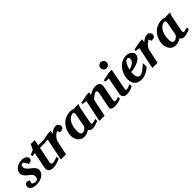

<svg xmlns="http://www.w3.org/2000/svg" viewBox="300 -2111 3493 3493"><g transform="rotate(-45 2047.0 -364.0)"><path d="M394 -422.9Q394 -389.2 375 -373Q356 -356.9 310.1 -354L258.8 -440.9Q255.4 -441.9 251.5 -442.9Q248 -443.8 243.2 -444.3Q238.3 -444.8 232.9 -444.8Q217.8 -444.8 209.5 -438.7Q201.2 -432.6 197 -423.3Q192.9 -414.1 191.9 -403.1Q190.9 -392.1 190.9 -382.8Q190.9 -367.2 198.7 -352.5Q206.5 -337.9 219.2 -324Q231.9 -310.1 247.8 -296.6Q263.7 -283.2 279.8 -271Q296.9 -257.8 312.7 -243.9Q328.6 -230 341.1 -214.6Q353.5 -199.2 360.8 -182.6Q368.2 -166 368.2 -147.9Q368.2 -119.1 354.5 -90.3Q340.8 -61.5 313 -38.8Q285.2 -16.1 243.2 -2Q201.2 12.2 145 12.2Q105.5 12.2 76.9 4.2Q48.3 -3.9 29.8 -17.3Q11.2 -30.8 2.2 -47.9Q-6.8 -64.9 -6.8 -83Q-6.8 -96.2 -2 -108.4Q2.9 -120.6 11 -130.1Q19 -139.6 28.8 -145.3Q38.6 -150.9 48.8 -150.9Q70.8 -150.9 85.9 -144.3Q101.1 -137.7 110.8 -127L92.8 -67.9Q98.1 -60.5 107.9 -54.7Q117.7 -48.8 129.2 -44.9Q140.6 -41 152.6 -39.1Q164.6 -37.1 174.8 -37.1Q205.1 -37.1 220 -57.9Q234.9 -78.6 234.9 -113.8Q234.9 -128.9 229 -142.3Q223.1 -155.8 212.4 -168.5Q201.7 -181.2 186.5 -193.6Q171.4 -206.1 152.8 -220.2Q137.2 -231.9 122.3 -246.1Q107.4 -260.3 95.7 -276.1Q84 -292 76.9 -309.6Q69.8 -327.1 69.8 -346.2Q69.8 -381.3 86.4 -409.7Q103 -438 130.9 -458.3Q158.7 -478.5 195.3 -489.3Q231.9 -500 272 -500Q303.2 -500 326.2 -491.5Q349.1 -482.9 364.3 -470.9Q379.4 -459 386.7 -445.6Q394 -432.1 394 -422.9Z M659.2 -418 596.2 -108.9Q590.8 -85.4 601.3 -71.3Q611.8 -57.1 635.3 -57.1Q647 -57.1 663.3 -61Q679.7 -64.9 697.3 -70.3Q714.8 -75.7 731.4 -81.8Q748 -87.9 760.3 -91.8V-37.1Q752 -33.2 731 -25.1Q710 -17.1 683.1 -8.8Q656.2 -0.5 627.4 5.9Q598.6 12.2 575.2 12.2Q546.4 12.2 524.9 5.4Q503.4 -1.5 489.3 -13.4Q475.1 -25.4 468 -42Q460.9 -58.6 460.9 -78.1Q460.9 -87.9 461.7 -97.7Q462.4 -107.4 464.8 -118.2L525.9 -416L454.1 -408.2V-449.2L539.1 -482.9L589.8 -585.9H689.9L668.9 -473.1H808.1V-418Z M1215.3 -429.2Q1215.3 -394.5 1193.4 -377.2Q1171.4 -359.9 1120.1 -359.9L1093.3 -414.1Q1069.8 -402.3 1048.6 -386Q1027.3 -369.6 1010.7 -350.1Q994.1 -330.6 982.4 -308.6Q970.7 -286.6 966.3 -264.2L910.2 0H777.3L865.2 -422.9L781.2 -432.1V-466.8L947.3 -500H1016.1L1003.4 -433.1Q1016.6 -446.8 1032.5 -459Q1048.3 -471.2 1065.9 -480.5Q1083.5 -489.7 1102.1 -494.9Q1120.6 -500 1139.2 -500Q1158.7 -500 1173.1 -492.9Q1187.5 -485.8 1196.8 -475.3Q1206.1 -464.8 1210.7 -452.4Q1215.3 -439.9 1215.3 -429.2Z M1553.2 -394Q1553.7 -396 1553 -403.8Q1552.2 -411.6 1550 -420.2Q1547.9 -428.7 1544.7 -435.3Q1541.5 -441.9 1537.1 -441.9Q1504.9 -441.9 1478.8 -430.2Q1452.6 -418.5 1431.9 -398.4Q1411.1 -378.4 1396 -352.1Q1380.9 -325.7 1370.8 -296.1Q1360.8 -266.6 1356 -235.8Q1351.1 -205.1 1351.1 -176.8Q1351.1 -156.7 1351.8 -136.7Q1352.5 -116.7 1357.7 -100.1Q1362.8 -83.5 1374.8 -73.2Q1386.7 -63 1409.2 -63Q1425.3 -63 1439.7 -70.3Q1454.1 -77.6 1466.1 -87.2Q1478 -96.7 1487.1 -106.4Q1496.1 -116.2 1501.5 -121.1Q1504.9 -141.1 1507.1 -152.1Q1509.3 -163.1 1511 -173.1Q1512.7 -183.1 1515.1 -195.8Q1517.6 -208.5 1522.2 -232.2Q1526.9 -255.9 1534.2 -294.2Q1541.5 -332.5 1553.2 -394ZM1743.2 -29.8Q1726.1 -22.9 1707.3 -15.6Q1688.5 -8.3 1668.9 -2.2Q1649.4 3.9 1629.9 8.1Q1610.4 12.2 1591.3 12.2Q1559.6 12.2 1538.3 0.5Q1517.1 -11.2 1507.3 -33.2Q1494.1 -24.4 1479 -16.1Q1463.9 -7.8 1447.3 -1.7Q1430.7 4.4 1413.1 8.3Q1395.5 12.2 1377.4 12.2Q1346.7 12.2 1322.3 3.9Q1297.9 -4.4 1279.3 -18.6Q1260.7 -32.7 1247.8 -51.3Q1234.9 -69.8 1226.6 -90.1Q1218.3 -110.4 1214.4 -131.3Q1210.4 -152.3 1210.4 -170.9Q1210.4 -208 1218.5 -246.8Q1226.6 -285.6 1243.4 -322.3Q1260.3 -358.9 1285.6 -391.4Q1311 -423.8 1345.7 -448Q1380.4 -472.2 1424.6 -486.1Q1468.8 -500 1522.5 -500Q1544.4 -500 1566.2 -494.1Q1587.9 -488.3 1605 -479L1612.3 -487.8H1719.2Q1716.8 -480.5 1712.9 -471.2Q1709 -461.9 1705.1 -453.1Q1701.2 -444.3 1698 -437.3Q1694.8 -430.2 1694.3 -426.8L1629.4 -97.2Q1629.4 -85.9 1630.1 -78.1Q1630.9 -70.3 1633.8 -65.7Q1636.7 -61 1642.1 -59.1Q1647.5 -57.1 1656.2 -57.1Q1658.2 -57.1 1670.7 -60.1Q1683.1 -63 1698 -66.9Q1712.9 -70.8 1726.1 -74Q1739.3 -77.1 1743.2 -78.1Z M2320.3 -22.9Q2307.1 -16.6 2287.6 -10.3Q2268.1 -3.9 2246.3 1Q2224.6 5.9 2202.9 9Q2181.2 12.2 2164.1 12.2Q2147.5 12.2 2128.2 9.8Q2108.9 7.3 2093 0.5Q2077.1 -6.3 2068.1 -18.6Q2059.1 -30.8 2063 -50.8L2124 -356Q2127.9 -374 2127.7 -386.5Q2127.4 -398.9 2123.8 -406.7Q2120.1 -414.6 2114 -417.7Q2107.9 -420.9 2100.1 -420.9Q2088.4 -420.9 2073.2 -414.1Q2058.1 -407.2 2041.3 -396Q2024.4 -384.8 2007.1 -369.9Q1989.7 -355 1974.1 -338.9L1903.3 0H1770L1857.9 -424.8L1773.9 -433.1V-466.8L1938 -500H2007.3L1995.1 -441.9Q2013.2 -454.1 2033.4 -464.8Q2053.7 -475.6 2074.5 -483.4Q2095.2 -491.2 2116 -495.6Q2136.7 -500 2156.2 -500Q2193.4 -500 2217.5 -491.5Q2241.7 -482.9 2254.2 -466.3Q2266.6 -449.7 2268.8 -425.3Q2271 -400.9 2265.1 -369.1L2210.9 -87.9Q2208.5 -75.7 2210.7 -68.1Q2212.9 -60.5 2217 -56.2Q2221.2 -51.8 2226.1 -50.3Q2231 -48.8 2234.9 -48.8Q2250.5 -48.8 2272.9 -54.9Q2295.4 -61 2317.9 -70.8Z M2632.3 -32.2Q2587.4 -7.8 2546.9 2.2Q2506.3 12.2 2463.4 12.2Q2436 12.2 2417.2 2.9Q2398.4 -6.3 2387.7 -21Q2377 -35.6 2373.5 -54Q2370.1 -72.3 2374 -90.8L2437 -422.9L2351.1 -432.1V-466.8L2516.1 -500H2586.4L2509.3 -99.1Q2507.3 -90.3 2506.8 -82Q2506.3 -73.7 2508.1 -67.4Q2509.8 -61 2514.6 -57.1Q2519.5 -53.2 2528.3 -53.2Q2532.2 -53.2 2543.7 -55.7Q2555.2 -58.1 2570.3 -62.5Q2585.4 -66.9 2601.8 -73.2Q2618.2 -79.6 2632.3 -86.9ZM2619.1 -663.1Q2619.1 -647 2613 -632.8Q2606.9 -618.7 2596.2 -607.9Q2585.4 -597.2 2571.3 -591.1Q2557.1 -585 2541 -585Q2524.9 -585 2511 -591.1Q2497.1 -597.2 2486.6 -607.9Q2476.1 -618.7 2470.2 -632.8Q2464.4 -647 2464.4 -663.1Q2464.4 -679.2 2470.2 -693.4Q2476.1 -707.5 2486.6 -717.8Q2497.1 -728 2511 -734.1Q2524.9 -740.2 2541 -740.2Q2557.1 -740.2 2571.3 -734.1Q2585.4 -728 2596.2 -717.8Q2606.9 -707.5 2613 -693.4Q2619.1 -679.2 2619.1 -663.1Z M2967.3 -396Q2967.3 -404.8 2966.1 -413.3Q2964.8 -421.9 2961.2 -428.7Q2957.5 -435.5 2950.4 -439.7Q2943.4 -443.8 2932.1 -443.8Q2908.7 -443.8 2890.4 -427.2Q2872.1 -410.6 2857.9 -385Q2843.8 -359.4 2833.5 -328.9Q2823.2 -298.3 2816.4 -271Q2842.3 -276.9 2869.1 -288.6Q2896 -300.3 2917.7 -316.7Q2939.5 -333 2953.4 -353Q2967.3 -373 2967.3 -396ZM3097.2 -395Q3097.2 -368.7 3085.2 -346.2Q3073.2 -323.7 3052.2 -305.2Q3031.2 -286.6 3003.2 -271.7Q2975.1 -256.8 2943.1 -246.1Q2911.1 -235.4 2876.7 -228.5Q2842.3 -221.7 2809.1 -219.2Q2808.1 -210 2807.1 -198.2Q2806.2 -186.5 2806.2 -178.2Q2806.2 -152.3 2810.1 -130.4Q2814 -108.4 2822.8 -92.3Q2831.5 -76.2 2845.9 -67.1Q2860.4 -58.1 2881.3 -58.1Q2897.5 -58.1 2914.1 -64.5Q2930.7 -70.8 2952.6 -85.7Q2974.6 -100.6 3003.9 -125Q3033.2 -149.4 3074.2 -185.1V-89.8Q3059.6 -75.7 3036.1 -57.9Q3012.7 -40 2982.9 -24.4Q2953.1 -8.8 2918.9 1.7Q2884.8 12.2 2848.1 12.2Q2815.4 12.2 2783.2 3.9Q2751 -4.4 2725.3 -25.4Q2699.7 -46.4 2683.6 -82.3Q2667.5 -118.2 2667.5 -173.8Q2667.5 -211.9 2677 -251Q2686.5 -290 2704.1 -326.2Q2721.7 -362.3 2747.1 -394Q2772.5 -425.8 2804.4 -449.2Q2836.4 -472.7 2874.5 -486.3Q2912.6 -500 2955.1 -500Q2991.7 -500 3018.6 -487.8Q3045.4 -475.6 3063 -458.7Q3080.6 -441.9 3088.9 -424.1Q3097.2 -406.2 3097.2 -395Z M3570.3 -429.2Q3570.3 -394.5 3548.3 -377.2Q3526.4 -359.9 3475.1 -359.9L3448.2 -414.1Q3424.8 -402.3 3403.6 -386Q3382.3 -369.6 3365.7 -350.1Q3349.1 -330.6 3337.4 -308.6Q3325.7 -286.6 3321.3 -264.2L3265.1 0H3132.3L3220.2 -422.9L3136.2 -432.1V-466.8L3302.2 -500H3371.1L3358.4 -433.1Q3371.6 -446.8 3387.5 -459Q3403.3 -471.2 3420.9 -480.5Q3438.5 -489.7 3457 -494.9Q3475.6 -500 3494.1 -500Q3513.7 -500 3528.1 -492.9Q3542.5 -485.8 3551.8 -475.3Q3561 -464.8 3565.7 -452.4Q3570.3 -439.9 3570.3 -429.2Z M3908.2 -394Q3908.7 -396 3908 -403.8Q3907.2 -411.6 3905 -420.2Q3902.8 -428.7 3899.7 -435.3Q3896.5 -441.9 3892.1 -441.9Q3859.9 -441.9 3833.7 -430.2Q3807.6 -418.5 3786.9 -398.4Q3766.1 -378.4 3751 -352.1Q3735.8 -325.7 3725.8 -296.1Q3715.8 -266.6 3710.9 -235.8Q3706.1 -205.1 3706.1 -176.8Q3706.1 -156.7 3706.8 -136.7Q3707.5 -116.7 3712.6 -100.1Q3717.8 -83.5 3729.7 -73.2Q3741.7 -63 3764.2 -63Q3780.3 -63 3794.7 -70.3Q3809.1 -77.6 3821 -87.2Q3833 -96.7 3842 -106.4Q3851.1 -116.2 3856.4 -121.1Q3859.9 -141.1 3862.1 -152.1Q3864.3 -163.1 3866 -173.1Q3867.7 -183.1 3870.1 -195.8Q3872.6 -208.5 3877.2 -232.2Q3881.8 -255.9 3889.2 -294.2Q3896.5 -332.5 3908.2 -394ZM4098.1 -29.8Q4081.1 -22.9 4062.3 -15.6Q4043.5 -8.3 4023.9 -2.2Q4004.4 3.9 3984.9 8.1Q3965.3 12.2 3946.3 12.2Q3914.6 12.2 3893.3 0.5Q3872.1 -11.2 3862.3 -33.2Q3849.1 -24.4 3834 -16.1Q3818.8 -7.8 3802.2 -1.7Q3785.6 4.4 3768.1 8.3Q3750.5 12.2 3732.4 12.2Q3701.7 12.2 3677.2 3.9Q3652.8 -4.4 3634.3 -18.6Q3615.7 -32.7 3602.8 -51.3Q3589.8 -69.8 3581.5 -90.1Q3573.2 -110.4 3569.3 -131.3Q3565.4 -152.3 3565.4 -170.9Q3565.4 -208 3573.5 -246.8Q3581.5 -285.6 3598.4 -322.3Q3615.2 -358.9 3640.6 -391.4Q3666 -423.8 3700.7 -448Q3735.4 -472.2 3779.5 -486.1Q3823.7 -500 3877.4 -500Q3899.4 -500 3921.1 -494.1Q3942.9 -488.3 3960 -479L3967.3 -487.8H4074.2Q4071.8 -480.5 4067.9 -471.2Q4064 -461.9 4060.1 -453.1Q4056.2 -444.3 4053 -437.3Q4049.8 -430.2 4049.3 -426.8L3984.4 -97.2Q3984.4 -85.9 3985.1 -78.1Q3985.8 -70.3 3988.8 -65.7Q3991.7 -61 3997.1 -59.1Q4002.4 -57.1 4011.2 -57.1Q4013.2 -57.1 4025.6 -60.1Q4038.1 -63 4053 -66.9Q4067.9 -70.8 4081.1 -74Q4094.2 -77.1 4098.1 -78.1Z"/></g></svg>

Font: Charis SIL Cyr
Style: Bold Italic
Weight: 700
Italic angle: -11°
Foundry: SIL International
Version: Version 5.000